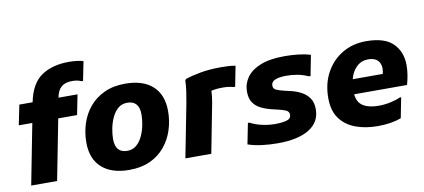

<svg xmlns="http://www.w3.org/2000/svg" viewBox="-71 -1022 2833 1284"><g transform="rotate(-10 1346.0 -380.0)"><path d="M52 0 132 -411H40L68 -547H158Q183 -671 256.5 -721Q330 -771 444 -771Q472 -771 499 -767.5Q526 -764 541 -759L515 -629H504Q494 -634 479 -637.5Q464 -641 442 -641Q394 -641 368 -617.5Q342 -594 334 -547H463L436 -411H308L228 0Z M465 -219Q465 -286 485 -347.5Q505 -409 545 -457Q585 -505 646 -533.5Q707 -562 788 -562Q909 -562 974.5 -502.5Q1040 -443 1040 -332Q1040 -265 1020 -203.5Q1000 -142 960 -93.5Q920 -45 859.5 -17Q799 11 718 11Q597 11 531 -48.5Q465 -108 465 -219ZM645 -211Q645 -117 726 -117Q763 -117 788.5 -139Q814 -161 830 -195.5Q846 -230 853.5 -268.5Q861 -307 861 -340Q861 -434 780 -434Q743 -434 717.5 -412Q692 -390 676 -355.5Q660 -321 652.5 -282.5Q645 -244 645 -211Z M1170 -364Q1177 -400 1182.5 -439Q1188 -478 1189 -514L1195 -522Q1239 -537 1299.5 -548Q1360 -559 1439 -559Q1455 -559 1482 -558Q1509 -557 1537 -552L1510 -414H1499Q1466 -423 1428 -423Q1380 -423 1349 -415Q1348 -397 1346 -377Q1344 -357 1340 -336L1275 0H1099Z M1552 -161H1562Q1595 -143 1640 -132.5Q1685 -122 1730 -122Q1778 -122 1808.5 -130.5Q1839 -139 1839 -166Q1839 -188 1819 -197Q1799 -206 1764 -214L1730 -222Q1687 -232 1653.5 -248.5Q1620 -265 1601 -293.5Q1582 -322 1582 -368Q1582 -421 1612.5 -464Q1643 -507 1706.5 -532.5Q1770 -558 1870 -558Q1918 -558 1963 -553Q2008 -548 2046 -536L2019 -397H2008Q1970 -414 1933 -420.5Q1896 -427 1859 -427Q1811 -427 1783.5 -415.5Q1756 -404 1756 -378Q1756 -356 1777 -347Q1798 -338 1832 -330L1867 -322Q1907 -313 1940.5 -295.5Q1974 -278 1994.5 -248.5Q2015 -219 2015 -173Q2015 -85 1939.5 -38.5Q1864 8 1726 8Q1672 8 1619.5 1.5Q1567 -5 1524 -20Z M2405 11Q2320 11 2253.5 -14Q2187 -39 2148.5 -92Q2110 -145 2110 -231Q2110 -328 2150.5 -402.5Q2191 -477 2262 -519.5Q2333 -562 2424 -562Q2550 -562 2607 -505Q2664 -448 2664 -356Q2664 -325 2658.5 -291Q2653 -257 2644 -226H2285Q2290 -170 2329 -146Q2368 -122 2433 -122Q2475 -122 2516 -131Q2557 -140 2581 -152H2591L2564 -14Q2532 -2 2491.5 4.5Q2451 11 2405 11ZM2417 -440Q2371 -440 2338.5 -409Q2306 -378 2293 -327H2497Q2499 -336 2500.5 -345Q2502 -354 2502 -363Q2502 -398 2481 -419Q2460 -440 2417 -440Z"/></g></svg>

Font: Kufam
Style: Bold Italic
Weight: 700
Italic angle: -11°
Designer: Artur Schmal
Foundry: Original Type
Version: Version 1.301; ttfautohint (v1.8.3)